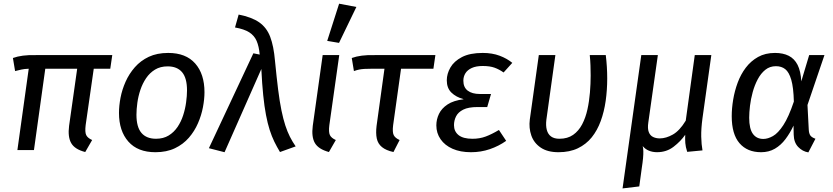

<svg xmlns="http://www.w3.org/2000/svg" viewBox="-20 -833 4625 1066"><path d="M180.5 -527.1H603.3L592.2 -451.4H500.5L455.6 -138.6Q450.7 -99.7 458.6 -83.1Q466.6 -66.6 491.6 -55.6L453.2 11.1Q395 -3.9 375.3 -38.5Q355.6 -73.1 363.6 -134.4L408.5 -451.4H231.4L168.5 0H76.6L139.5 -451.4Q114.6 -450.4 99.1 -446.9Q83.7 -443.4 63.8 -438.4L51.7 -511Q76.7 -520 107.2 -524Q137.6 -528.1 180.5 -527.1Z M842.9 12.1Q744.8 12.1 692.7 -46.9Q640.6 -106 640.6 -206Q640.6 -245.1 649.1 -290.2Q657.7 -335.2 677.2 -379.2Q696.7 -423.2 728.7 -459.7Q760.8 -496.2 806.3 -517.7Q851.9 -539.1 914 -539.1Q1012.1 -539.1 1063.7 -480.6Q1115.3 -422.1 1115.3 -321Q1115.3 -282.9 1106.8 -237.9Q1098.3 -192.9 1079.2 -148.9Q1060.2 -104.9 1028.7 -68.4Q997.1 -31.9 951.1 -9.9Q905 12.1 842.9 12.1ZM846.1 -62.6Q886.9 -62.6 916.3 -80.6Q945.7 -98.5 965.6 -128Q985.5 -157.4 996.9 -192.9Q1008.4 -228.3 1013.3 -264.7Q1018.3 -301.1 1018.3 -331Q1018.3 -399.8 991 -432.1Q963.6 -464.5 910.9 -464.5Q870 -464.5 840.6 -446.5Q811.2 -428.5 791.3 -399.1Q771.4 -369.6 759.5 -334.2Q747.6 -298.8 742.6 -262.4Q737.6 -226 737.6 -196Q737.6 -127.3 765.5 -94.9Q793.3 -62.6 846.1 -62.6Z M1284.8 -680.5 1305 -752.1Q1377.1 -738.1 1418.8 -709.2Q1460.5 -680.2 1480.1 -628.7Q1499.8 -577.1 1506.8 -494.9Q1515.8 -403.1 1524.2 -335.7Q1532.7 -268.3 1542.7 -219.8Q1552.7 -171.4 1564.2 -136.3Q1575.7 -101.3 1589.6 -73.8Q1603.6 -46.2 1621.6 -20.2L1534.5 11.1Q1517.6 -17 1503.1 -46.4Q1488.7 -75.9 1477.2 -111.9Q1465.7 -147.8 1456.8 -194.7Q1447.8 -241.6 1441.4 -304.4Q1434.9 -367.2 1431 -450L1226.8 12.1L1139.8 -10.2L1386.7 -537.1L1421.9 -530Q1417.8 -575.9 1404.8 -605.8Q1391.8 -635.7 1363.8 -653.6Q1335.8 -671.5 1284.8 -680.5Z M1771.5 -527.1H1863.5L1808.6 -138.6Q1803.6 -99.7 1811.6 -83.1Q1819.5 -66.6 1844.5 -55.6L1806.2 11.1Q1747.9 -4.9 1728.2 -39Q1708.5 -73.1 1716.5 -134.4ZM1796.7 -606 1862.8 -812.5 1958.6 -794.3 1862.3 -594.9Z M2061.9 -527.1H2397.3L2386.3 -451.4H2206.6L2162.8 -138.6Q2157.8 -99.7 2165.8 -83.1Q2173.8 -66.6 2198.7 -55.6L2164.5 11.1Q2123.3 2.1 2100.7 -16.4Q2078 -35 2071.9 -64.1Q2065.7 -93.2 2070.8 -134.4L2114.6 -451.4H2045.2Q2019.2 -451.4 2003.2 -450.4Q1987.1 -449.4 1974.6 -446.9Q1962 -444.4 1945 -438.4L1933 -511Q1958 -520 1988.4 -524Q2018.9 -528.1 2061.9 -527.1Z M2594.9 12.1Q2535.9 12.1 2492.8 -6.9Q2449.7 -25.9 2426.2 -59.9Q2402.6 -93.9 2402.6 -137Q2402.6 -170.1 2417.2 -200.6Q2431.7 -231.1 2464.8 -253.1Q2497.8 -275.1 2554.7 -282Q2511.7 -294 2486.1 -319.1Q2460.6 -344.1 2460.6 -387.1Q2460.6 -423.2 2480.7 -458.2Q2500.8 -493.2 2544.8 -516.2Q2588.9 -539.1 2659.9 -539.1Q2713 -539.1 2754.1 -523.6Q2795.2 -508.1 2824.3 -484L2776 -430.6Q2752 -447.6 2726 -457.1Q2700 -466.6 2660.1 -466.6Q2623.3 -466.6 2599.4 -455.6Q2575.5 -444.7 2564 -426.2Q2552.6 -407.8 2552.6 -384.9Q2552.6 -348.1 2576.9 -329.6Q2601.3 -311.2 2644.1 -311.2H2706.2L2685.1 -238.7H2632Q2580.3 -238.7 2551.9 -224.3Q2523.5 -209.9 2512.1 -187Q2500.6 -164.1 2500.6 -138.2Q2500.6 -103.4 2526 -82.9Q2551.4 -62.5 2603.3 -62.5Q2643.2 -62.5 2676.6 -75Q2710.1 -87.5 2750.1 -111.4L2790.3 -51Q2749.3 -21.9 2699.7 -4.9Q2650.1 12.1 2594.9 12.1Z M3254.4 -527.1H3343.3Q3347.3 -494.2 3349.3 -462.2Q3351.3 -430.3 3351.3 -397.3Q3351.3 -333.2 3342.8 -273.1Q3334.3 -213 3315.3 -161Q3296.3 -109 3265.3 -70.4Q3234.2 -31.9 3188.6 -9.9Q3143.1 12.1 3080.9 12.1Q3019.7 12.1 2982.1 -13.5Q2944.5 -39 2930 -80.6Q2915.5 -122.1 2921.5 -169.1L2971.5 -527.1H3063.5L3013.5 -168.2Q3009.5 -135.4 3016 -111.5Q3022.4 -87.6 3039.8 -75.1Q3057.2 -62.6 3086.1 -62.6Q3130.9 -62.6 3161.8 -84.1Q3192.6 -105.6 3212.1 -142.6Q3231.5 -179.7 3241.4 -225.2Q3251.4 -270.6 3255.4 -319.6Q3259.4 -368.5 3259.4 -413.4Q3259.4 -440.3 3258.4 -469.3Q3257.4 -498.2 3254.4 -527.1Z M3929.3 -527.1 3880.3 -177.1Q3872.3 -118 3873.3 -74Q3874.3 -30 3880.3 2L3795.4 10.1Q3786.4 -17.8 3784.9 -38.8Q3783.4 -59.7 3784.4 -84.7Q3759.4 -48.7 3720.1 -18.4Q3680.8 12 3628 12Q3603 12 3582.6 3.5Q3562.2 -5 3548.3 -21.9Q3551.3 -10.8 3551.8 5.7Q3552.3 22.2 3550.3 44.7Q3548.3 67.2 3543.3 99.2L3529.3 202L3436.5 213.1L3540.5 -527.1H3632.5L3579.5 -153.1Q3574.5 -119.3 3582 -99.9Q3589.4 -80.5 3605.8 -72.6Q3622.2 -64.6 3643.1 -64.6Q3677.9 -64.6 3715.7 -86Q3753.5 -107.4 3787.3 -163.1L3837.4 -527.1Z M4282.9 -539.1Q4327.9 -539.1 4359.4 -523.1Q4390.8 -507.1 4408.3 -472.7Q4425.8 -438.2 4428.8 -381.4L4472.6 -527.1H4557.4L4463.2 -250.1L4470.3 -113.6Q4471.3 -93.5 4478.3 -82Q4485.4 -70.5 4507.4 -62.6L4468 13.1Q4435.8 8 4411.8 -16.9Q4387.7 -41.9 4386.7 -84.9L4385.7 -135.6Q4366.6 -94.6 4341.1 -60.7Q4315.6 -26.8 4282.1 -7.3Q4248.7 12.1 4205.7 12.1Q4128.7 12.1 4085.7 -38Q4042.6 -88 4042.6 -188.1Q4042.6 -231.1 4050.6 -279.6Q4058.6 -328.1 4075.7 -374.2Q4092.7 -420.2 4120.7 -457.2Q4148.7 -494.2 4188.8 -516.7Q4228.8 -539.1 4282.9 -539.1ZM4288 -465.5Q4254.1 -465.5 4229.2 -445.5Q4204.3 -425.6 4186.9 -392.6Q4169.5 -359.7 4159 -321.3Q4148.5 -282.9 4144 -245.5Q4139.6 -208.1 4139.6 -179.2Q4139.6 -118.4 4160 -90Q4180.4 -61.6 4218.2 -61.6Q4243.2 -61.6 4271.5 -77.6Q4299.9 -93.5 4329.3 -138.4Q4358.7 -183.3 4387.6 -269.1Q4385.6 -347.8 4373.1 -390.2Q4360.7 -432.6 4339.8 -449Q4318.9 -465.5 4288 -465.5Z"/></svg>

Font: Fira Sans Variable
Style: Italic
Weight: 397
Italic angle: -8°
Designer: Carrois Corporate & Edenspiekermann AG
Foundry: Carrois Corporate GbR & Edenspiekermann AG
Version: Version 4.202